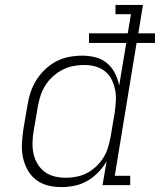

<svg xmlns="http://www.w3.org/2000/svg" viewBox="-20 -755 652 783"><path d="M229 8Q201 8 174 1Q147 -6 126 -22.5Q105 -39 92 -63Q79 -87 73.5 -113.5Q68 -140 69.5 -168.5Q71 -197 75 -226L92 -326Q96 -352 104.5 -378Q113 -404 128 -428Q143 -452 164 -472Q185 -492 210 -505Q235 -518 262 -523Q289 -528 316 -528Q344 -528 370.5 -521Q397 -514 417 -497Q437 -480 449 -456Q461 -432 466 -406L495 -580H343V-619H501L514 -697H451V-735H563L544 -619H612V-580H537L448 -38H511V0H398L415 -98Q401 -73 380.5 -52Q360 -31 335.5 -17Q311 -3 283.5 2.5Q256 8 229 8Q229 8 229 8Q229 8 229 8ZM249 -30Q270 -30 292.5 -34.5Q315 -39 335 -49.5Q355 -60 372.5 -76.5Q390 -93 402 -112.5Q414 -132 420.5 -153.5Q427 -175 431 -197L448 -297Q451 -320 452.5 -343.5Q454 -367 449.5 -389Q445 -411 435 -431Q425 -451 408 -464.5Q391 -478 369 -484Q347 -490 323 -490Q300 -490 277.5 -485.5Q255 -481 234 -470Q213 -459 195 -442.5Q177 -426 164.5 -406Q152 -386 145 -364Q138 -342 134 -319L117 -219Q113 -196 112.5 -172.5Q112 -149 117 -127Q122 -105 133.5 -86Q145 -67 162.5 -54Q180 -41 202.5 -35.5Q225 -30 249 -30Z"/></svg>

Font: Iosevka Etoile XLtObl
Style: Regular
Weight: 200
Italic angle: -9°
Designer: Belleve Invis
Foundry: Belleve Invis
Version: Version 15.5.2; ttfautohint (v1.8.4)